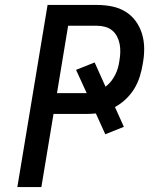

<svg xmlns="http://www.w3.org/2000/svg" viewBox="-20 -755 640 775"><path d="M50 0 172 -735H372Q403 -735 432.5 -729Q462 -723 486.5 -708Q511 -693 528 -669.5Q545 -646 553.5 -617.5Q562 -589 562 -558Q562 -527 556 -496Q552 -471 544 -445.5Q536 -420 522 -397Q508 -374 488 -355Q468 -336 444 -323L480 -243L405 -213L367 -297Q356 -296 345.5 -295.5Q335 -295 324 -295H196L147 0ZM210 -379H324Q326 -379 327 -379Q328 -379 330 -379L287 -473L362 -503L406 -405Q419 -415 428.5 -427Q438 -439 445 -453Q452 -467 456 -481Q460 -495 462 -510Q465 -527 465.5 -544Q466 -561 463 -577Q460 -593 452.5 -607.5Q445 -622 433 -632Q421 -642 405 -646.5Q389 -651 372 -651H255Z"/></svg>

Font: Iosevka SS04 Medium Extended
Style: Italic
Weight: 500
Width: 7
Italic angle: -9°
Monospace: yes
Designer: Belleve Invis
Foundry: Belleve Invis
Version: Version 19.0.0; ttfautohint (v1.8.4)